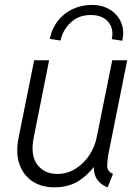

<svg xmlns="http://www.w3.org/2000/svg" viewBox="-20 -763 573 790"><path d="M204.1 7.8Q151.4 7.8 113.8 -16.8Q76.2 -41.5 60.1 -87.2Q43.9 -132.8 56.6 -196.8L120.6 -515.1H182.1L119.1 -198.7Q104 -125 133.1 -86.2Q162.1 -47.4 215.3 -47.4Q256.3 -47.4 290.3 -68.4Q324.2 -89.4 347.2 -123.8Q370.1 -158.2 377.9 -198.2L441.9 -515.1H503.4L426.3 -130.4Q421.4 -104 421.1 -81.1Q420.9 -58.1 444.8 -47.4L422.9 7.8Q387.2 -6.3 374.3 -34.2Q361.3 -62 368.7 -97.7L391.1 -75.2H346.2L384.8 -104Q358.4 -58.1 313.5 -25.1Q268.6 7.8 204.1 7.8ZM482.9 -595.2 439.9 -602.1Q449.2 -643.6 425.8 -672.4Q402.3 -701.2 353 -701.2Q303.2 -701.2 270.5 -669.9Q237.8 -638.7 229 -596.2L184.6 -603Q193.8 -646.5 218.5 -677.7Q243.2 -709 279.3 -725.8Q315.4 -742.7 357.9 -742.7Q401.4 -742.7 432.9 -723.1Q464.4 -703.6 478.5 -670.2Q492.7 -636.7 482.9 -595.2Z"/></svg>

Font: Reddit Sans Light
Style: Italic
Weight: 300
Italic angle: -11.25°
Designer: Stephen Hutchings
Version: Version 1.013